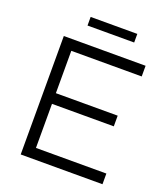

<svg xmlns="http://www.w3.org/2000/svg" viewBox="-150 -942 917 1048"><g transform="rotate(20 308.5 -418.0)"><path d="M93 -688H568V-626H159V-380H518V-318H159V-62H568V0H93ZM195 -836H466V-786H195Z"/></g></svg>

Font: Roundo
Style: Regular
Weight: 400
Designer: Namrata Goyal (Gurmukhi), Shiva Nallaperumal (Latin)
Foundry: Indian Type Foundry
Version: Version 1.000;PS 1.0;hotconv 1.0.88;makeotf.lib2.5.647800